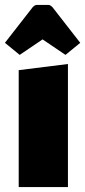

<svg xmlns="http://www.w3.org/2000/svg" viewBox="-26 -760 346 780"><path d="M50 0V-475L250 -500V0ZM123 -740H171Q178 -740 187 -731L300 -586L240 -537L147 -600L54 -537L-6 -586L107 -731Q116 -740 123 -740Z"/></svg>

Font: Myanmar Thuriya
Style: Regular
Weight: 400
Designer: Danh Hong
Foundry: Google Inc.
Version: Version 2.00 November 23, 2015